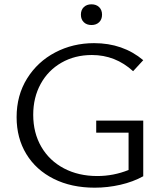

<svg xmlns="http://www.w3.org/2000/svg" viewBox="-20 -864 761 890"><path d="M355 -796Q355 -818 368.5 -831Q382 -844 404 -844Q426 -844 439.5 -831Q453 -818 453 -796Q453 -774 439.5 -761Q426 -748 404 -748Q382 -748 368.5 -761Q355 -774 355 -796ZM426 -305H644V-47Q597 -21 538 -7.5Q479 6 419 6Q311 6 229 -35Q147 -76 102 -150Q57 -224 57 -321Q57 -422 105.5 -500Q154 -578 236 -621Q318 -664 416 -664Q550 -664 644 -585L597 -534Q515 -609 406 -609Q327 -609 265 -573.5Q203 -538 168.5 -475Q134 -412 134 -332Q134 -248 171.5 -183.5Q209 -119 276.5 -83.5Q344 -48 431 -48Q506 -48 576 -76V-249H426Z"/></svg>

Font: Ysabeau SC
Style: Regular
Weight: 400
Designer: Christian Thalmann (Catharsis Fonts)
Version: Version 0.003